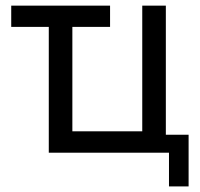

<svg xmlns="http://www.w3.org/2000/svg" viewBox="-20 -544 712 684"><path d="M153.8 -448.2H20V-523.9H372.1V-448.2H237.8V-76.2H486.8V-523.9H570.8V-64H651.9V120.1H582V0H153.8Z"/></svg>

Font: Miedinger*
Style: Book
Weight: 400
Version: Version 001.000